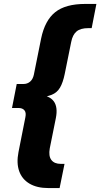

<svg xmlns="http://www.w3.org/2000/svg" viewBox="-20 -762 510 976"><path d="M226 194Q168 194 130 171.5Q92 149 77.5 108Q63 67 74 11L109 -166Q114 -190 104 -201.5Q94 -213 75 -213H41L65 -335H99Q119 -335 133 -347Q147 -359 152 -382L189 -566Q208 -658 260.5 -700Q313 -742 413 -742H470L446 -619H429Q389 -619 369 -602Q349 -585 342 -549L309 -386Q300 -342 285 -316.5Q270 -291 242.5 -280Q215 -269 169 -265L173 -282Q231 -277 253 -247.5Q275 -218 264 -162L233 -8Q226 31 241 51Q256 71 289 71H308L283 194Z"/></svg>

Font: Montserrat Thin
Style: Bold Italic
Weight: 700
Italic angle: -11.3°
Version: Version 9.000